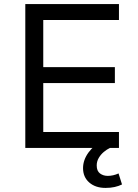

<svg xmlns="http://www.w3.org/2000/svg" viewBox="-20 -725 678 941"><path d="M104 0V-705H563V-627H192V-396H543V-318H192V-78H563V0ZM497 196Q448 196 417.5 169.5Q387 143 387 99Q387 59 414 22Q441 -15 486 -37L519 0Q504 7 489 19.5Q474 32 464 49Q454 66 454 86Q454 113 470 125Q486 137 508 137Q521 137 534.5 134Q548 131 561 125L578 179Q562 187 542 191.5Q522 196 497 196Z"/></svg>

Font: Nunito Sans 8pt
Style: Regular
Weight: 400
Version: Version 3.101;gftools[0.9.27]